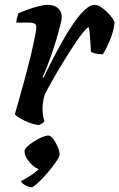

<svg xmlns="http://www.w3.org/2000/svg" viewBox="-20 -520 497 799"><path d="M141 0Q131 0 115 -5Q99 -10 83 -17.5Q67 -25 55.5 -32.5Q44 -40 42 -45Q48 -67 59 -105Q70 -143 83 -191Q96 -239 108 -288Q114 -314 119.5 -339Q125 -364 128 -382Q131 -400 131 -406Q131 -418 123.5 -422Q116 -426 101 -426H48Q48 -435 51 -446Q54 -457 56 -464Q70 -471 93.5 -479.5Q117 -488 140.5 -494Q164 -500 177 -500Q205 -500 221 -486.5Q237 -473 237 -449Q237 -439 230.5 -413.5Q224 -388 214.5 -355.5Q205 -323 193.5 -290.5Q182 -258 172 -233Q162 -208 157 -199L161 -196Q177 -230 198 -271Q219 -312 242 -352.5Q265 -393 288.5 -426.5Q312 -460 334 -480Q356 -500 373 -500Q386 -500 399.5 -491Q413 -482 426 -469.5Q439 -457 447.5 -444.5Q456 -432 457 -426Q452 -387 437.5 -352.5Q423 -318 408 -294Q390 -294 376.5 -297.5Q363 -301 358 -305Q358 -319 356.5 -339Q355 -359 353.5 -378.5Q352 -398 349 -407Q343 -406 326.5 -386Q310 -366 288.5 -333.5Q267 -301 244 -263.5Q221 -226 200.5 -190Q180 -154 166 -126Q162 -112 159.5 -97.5Q157 -83 157 -68Q157 -54 159 -40.5Q161 -27 165 -15Q162 -11 155.5 -6.5Q149 -2 141 0ZM113 259Q99 259 84.5 250.5Q70 242 67 234Q84 225 101 214.5Q118 204 132 192.5Q146 181 154 169L149 185Q137 185 121 172.5Q105 160 93.5 142.5Q82 125 82 110Q82 101 94 89.5Q106 78 123 67.5Q140 57 156 50.5Q172 44 180 44Q191 44 201.5 58Q212 72 220 90.5Q228 109 228 122Q228 131 217.5 147Q207 163 191.5 182.5Q176 202 159.5 219.5Q143 237 130 248Q117 259 113 259Z"/></svg>

Font: Texturina Medium 12pt SemiBold
Style: Italic
Weight: 600
Italic angle: -11°
Version: Version 1.002